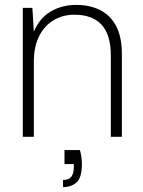

<svg xmlns="http://www.w3.org/2000/svg" viewBox="-20 -558 583 783"><path d="M73 0V-526H112L118 -429Q142 -485 187.5 -511.5Q233 -538 291 -538Q346 -538 388 -517Q430 -496 453.5 -452Q477 -408 477 -337V0H432V-331Q432 -416 394.5 -457Q357 -498 283 -498Q236 -498 198.5 -475.5Q161 -453 139.5 -410.5Q118 -368 118 -305V0ZM237 205V176Q261 176 271 162.5Q281 149 281 124V111H243V54H306Q310 68 312 83.5Q314 99 314 111Q314 166 292.5 185.5Q271 205 237 205Z"/></svg>

Font: DM Sans 9pt ExtraLight
Style: Regular
Weight: 250
Version: Version 4.004;gftools[0.9.30]